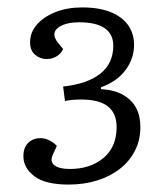

<svg xmlns="http://www.w3.org/2000/svg" viewBox="-20 -859 420 517"><path d="M341 -738Q341 -702 318.5 -671Q296 -640 252 -624V-619Q288 -617 311.5 -603.5Q335 -590 346.5 -568.5Q358 -547 358 -517Q358 -482 343.5 -453.5Q329 -425 303 -404.5Q277 -384 241.5 -373Q206 -362 165 -362Q102 -362 72.5 -384.5Q43 -407 43 -438Q43 -462 56 -474.5Q69 -487 89 -487Q101 -487 113 -481Q125 -475 133 -466L122 -442Q114 -424 126.5 -414Q139 -404 168 -404Q223 -404 258.5 -433.5Q294 -463 294 -517Q294 -554 270.5 -572.5Q247 -591 199 -591Q186 -591 175 -590Q164 -589 155 -587L150 -626Q215 -633 250 -660.5Q285 -688 285 -736Q285 -767 262 -783Q239 -799 193 -799Q165 -799 147.5 -791Q130 -783 127 -771Q124 -759 136 -744L150 -727Q144 -714 132 -707Q120 -700 106 -700Q88 -700 74.5 -711.5Q61 -723 61 -745Q61 -772 79.5 -793Q98 -814 129.5 -826.5Q161 -839 201 -839Q248 -839 279 -826Q310 -813 325.5 -790.5Q341 -768 341 -738Z"/></svg>

Font: Literata Light
Style: Italic
Weight: 300
Italic angle: -2°
Designer: Latin by Veronika Burian and Jose Scaglione. Greek by Irene Vlachou. Cyrillic by Vera Evstafieva
Foundry: TypeTogether
Version: Version 3.103;gftools[0.9.29]